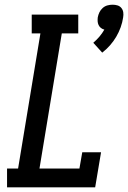

<svg xmlns="http://www.w3.org/2000/svg" viewBox="-20 -797 545 817"><path d="M415 -573 377 -615Q391 -627 403 -641Q415 -655 424 -671Q416 -673 409.5 -678Q403 -683 399.5 -690.5Q396 -698 395.5 -706Q395 -714 396 -723Q398 -734 403 -744.5Q408 -755 417 -763Q426 -771 437 -774Q448 -777 459 -777Q470 -777 480 -774Q490 -771 496.5 -763Q503 -755 504.5 -744.5Q506 -734 504 -723Q501 -702 493.5 -681Q486 -660 474.5 -640.5Q463 -621 448 -604Q433 -587 415 -573ZM10 0V-80H57L152 -655H115V-735H313V-655H243L148 -80H318L330 -149H410L385 0Z"/></svg>

Font: Iosevka Slab Medium Oblique
Style: Regular
Weight: 500
Italic angle: -9°
Monospace: yes
Designer: Belleve Invis
Foundry: Belleve Invis
Version: Version 11.1.1; ttfautohint (v1.8.3)